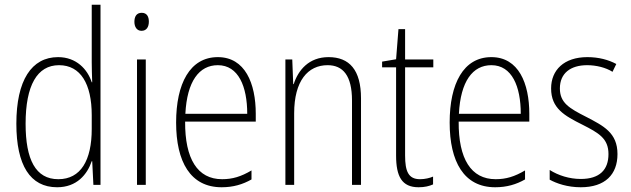

<svg xmlns="http://www.w3.org/2000/svg" viewBox="-20 -780 2663 810"><path d="M221 10C304 10 348 -44 367 -100H369L374 0H404V-760H367V-517C367 -491 368 -463 369 -433H367C349 -488 302 -539 225 -539C113 -539 49 -441 49 -258C49 -83 107 10 221 10ZM226 -24C130 -24 88 -107 88 -258C88 -420 137 -505 229 -505C320 -505 367 -426 367 -294V-236C367 -104 321 -24 226 -24Z M578 -726C555 -726 547 -709 547 -688C547 -667 557 -650 577 -650C598 -650 608 -666 608 -689C608 -709 600 -726 578 -726ZM595 -529H558V0H595Z M899 -539C781 -539 723 -427 723 -263C723 -98 783 10 915 10C964 10 1004 -2 1041 -23V-61C997 -35 961 -24 917 -24C813 -24 760 -110 761 -267H1059V-300C1059 -428 1014 -539 899 -539ZM899 -505C986 -505 1023 -415 1023 -300H762C769 -437 820 -505 899 -505Z M1366 -539C1283 -539 1238 -484 1219 -425H1217L1213 -529H1184V0H1221V-302C1221 -439 1279 -505 1362 -505C1427 -505 1465 -461 1465 -356V0H1503V-365C1503 -485 1454 -539 1366 -539Z M1752 -24C1703 -24 1689 -57 1689 -124V-496H1808V-529H1689V-657H1661L1651 -530L1592 -520V-496H1651V-124C1651 -36 1675 10 1746 10C1772 10 1791 5 1807 -2V-35C1793 -29 1773 -24 1752 -24Z M2053 -539C1935 -539 1877 -427 1877 -263C1877 -98 1937 10 2069 10C2118 10 2158 -2 2195 -23V-61C2151 -35 2115 -24 2071 -24C1967 -24 1914 -110 1915 -267H2213V-300C2213 -428 2168 -539 2053 -539ZM2053 -505C2140 -505 2177 -415 2177 -300H1916C1923 -437 1974 -505 2053 -505Z M2585 -130C2585 -220 2526 -249 2453 -287C2382 -323 2342 -346 2342 -407C2342 -471 2387 -505 2457 -505C2495 -505 2536 -495 2564 -477L2580 -510C2547 -528 2505 -539 2458 -539C2359 -539 2305 -484 2305 -407C2305 -323 2361 -292 2437 -254C2506 -219 2547 -196 2547 -130C2547 -64 2510 -25 2430 -25C2382 -25 2335 -40 2299 -63V-22C2328 -6 2374 10 2430 10C2533 10 2585 -44 2585 -130Z"/></svg>

Font: Noto Sans Myanmar UI Condensed ExtraLight
Style: Regular
Weight: 200
Width: 3
Designer: Monotype Design Team
Foundry: Monotype Imaging Inc.
Version: Version 2.103